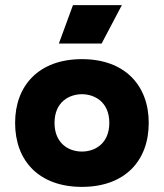

<svg xmlns="http://www.w3.org/2000/svg" viewBox="-20 -713 640 750"><path d="M300 -345C348 -345 407 -316 407 -233C407 -154 353 -121 300 -121C247 -121 193 -154 193 -233C193 -316 252 -345 300 -345ZM39 -233C39 -84 133 17 300 17C467 17 561 -84 561 -233C561 -380 467 -482 300 -482C133 -482 39 -380 39 -233ZM210 -543H377L456 -693H265Z"/></svg>

Font: Kreadon Extra Bold
Style: Regular
Weight: 800
Designer: kohakuno
Foundry: StudioGnu
Version: Version 1.000;Glyphs 3.1.2 (3151)